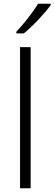

<svg xmlns="http://www.w3.org/2000/svg" viewBox="-20 -1014 293 1034"><path d="M253 -986V-994H185C159 -950 105 -882 68 -843V-834H108C158 -874 223 -945 253 -986ZM145 0V-760H88V0Z"/></svg>

Font: Noto Sans Telugu Light
Style: Regular
Weight: 300
Designer: Jelle Bosma - Monotype Design Team
Foundry: Monotype Imaging Inc.
Version: Version 2.005